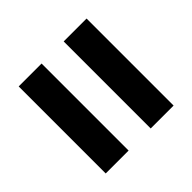

<svg xmlns="http://www.w3.org/2000/svg" viewBox="-70 -694 688 688"><g transform="rotate(45 274.5 -350.0)"><path d="M54 -522H495V-406H54ZM54 -294H495V-178H54Z"/></g></svg>

Font: Pathway Extreme SemiCondensed ExtraBold
Style: Regular
Weight: 800
Width: 4
Version: Version 1.001;gftools[0.9.26]